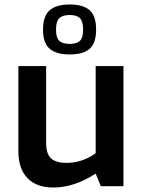

<svg xmlns="http://www.w3.org/2000/svg" viewBox="-20 -831 633 857"><path d="M62 -157V-536H186V-193Q186 -143 208.5 -123.5Q231 -104 277 -104Q347 -104 407 -147V-536H531V0H430L407 -56Q311 6 218 6Q143 6 102.5 -36Q62 -78 62 -157ZM172 -699Q172 -759 201.5 -785Q231 -811 291 -811Q351 -811 380 -785.5Q409 -760 409 -699Q409 -639 380.5 -613.5Q352 -588 291 -588Q231 -588 201.5 -613.5Q172 -639 172 -699ZM351 -699Q351 -735 337 -749.5Q323 -764 291 -764Q259 -764 244.5 -749.5Q230 -735 230 -699Q230 -663 244.5 -649Q259 -635 291 -635Q323 -635 337 -649Q351 -663 351 -699Z"/></svg>

Font: Exo SemiBold
Style: Regular
Weight: 600
Designer: Natanael Gama
Foundry: Natanael Gama
Version: Version 1.500